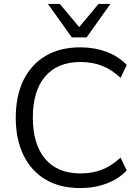

<svg xmlns="http://www.w3.org/2000/svg" viewBox="-20 -957 713 986"><path d="M392.3 8.9Q288.1 8.9 214.1 -35Q140.1 -79 100.5 -160.2Q60.9 -241.5 60.9 -353Q60.9 -464.5 100.5 -545.3Q140.1 -626 214.1 -670Q288.1 -713.9 392.3 -713.9Q464.9 -713.9 526.8 -690.9Q588.7 -667.8 630.7 -623.6L599.3 -557.2Q553.3 -599.9 503.6 -619.3Q454 -638.6 393.6 -638.6Q275 -638.6 211.8 -564.1Q148.6 -489.5 148.6 -353Q148.6 -216.5 211.8 -141.4Q275 -66.4 393.6 -66.4Q454 -66.4 503.6 -85.7Q553.3 -105.1 599.3 -147.8L630.7 -81.4Q588.7 -37.7 526.8 -14.4Q464.9 8.9 392.3 8.9ZM348.6 -765 226.2 -936.9H287.2L386.7 -818L486.2 -936.9H547.2L424.8 -765Z"/></svg>

Font: Nunito Sans 12pt ExtraLight
Style: Regular
Weight: 200
Version: Version 3.101;gftools[0.9.27]